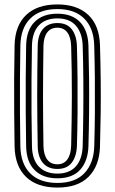

<svg xmlns="http://www.w3.org/2000/svg" viewBox="-20 -829 514 858"><path d="M236.5 9.2Q146 9.2 96.6 -38.2Q47.2 -85.8 45.2 -174Q44 -246 43.4 -323.8Q42.8 -401.5 43.2 -478.8Q43.8 -556 45.2 -626.8Q47.2 -714.8 96.8 -762Q146.2 -809.2 236.5 -809.2Q324.2 -809.2 374.1 -762.8Q424 -716.2 426.8 -627.2Q429.2 -545.8 430 -470.4Q430.8 -395 429.9 -321.9Q429 -248.8 426.8 -173Q424 -87.5 375.9 -39.1Q327.8 9.2 236.5 9.2ZM236.5 -11.5Q316.5 -11.5 357.6 -55.5Q398.8 -99.5 401.2 -175Q403.5 -250.5 404 -326.4Q404.5 -402.2 403.9 -477.5Q403.2 -552.8 401 -626.8Q398.8 -704 356.2 -746.2Q313.8 -788.5 236.5 -788.5Q158 -788.5 115.4 -746.2Q72.8 -704 71 -626.2Q69.8 -553.5 69.2 -477.5Q68.8 -401.5 69.2 -325.1Q69.8 -248.8 71 -174.5Q72.8 -96.2 115.5 -53.9Q158.2 -11.5 236.5 -11.5ZM236.5 -32.2Q171.5 -32.2 134.9 -68.8Q98.2 -105.2 96.8 -175.2Q95.5 -252 95 -328Q94.5 -404 95 -478.6Q95.5 -553.2 96.8 -625.5Q98.2 -694.8 134.8 -731.2Q171.2 -767.8 236.5 -767.8Q301.5 -767.8 337.2 -730.9Q373 -694 375.2 -626Q377.2 -554.5 378 -480.6Q378.8 -406.8 378.1 -330.6Q377.5 -254.5 375.2 -175.8Q373.2 -109.8 338.8 -71Q304.2 -32.2 236.5 -32.2ZM236.5 -53.2Q290.2 -53.2 319 -85.6Q347.8 -118 349.5 -176.8Q351.5 -249 352.2 -324.4Q353 -399.8 352.4 -475.5Q351.8 -551.2 349.5 -623.8Q347.8 -681.2 319.4 -714Q291 -746.8 236.5 -746.8Q183 -746.8 153.5 -715.5Q124 -684.2 122.8 -625Q121.2 -550 120.8 -474.9Q120.2 -399.8 120.8 -324.8Q121.2 -249.8 122.8 -175.5Q124 -115.5 153.9 -84.4Q183.8 -53.2 236.5 -53.2ZM236.5 -74Q195 -74 172.2 -100.4Q149.5 -126.8 148.5 -176.2Q147.5 -233 146.9 -289.4Q146.2 -345.8 146.2 -401.9Q146.2 -458 146.9 -513.6Q147.5 -569.2 148.5 -624.5Q149.5 -673.5 172.2 -699.8Q195 -726 236.5 -726Q279.5 -726 300.9 -698Q322.2 -670 323.8 -623Q325.8 -552 326.5 -476.6Q327.2 -401.2 326.6 -325.5Q326 -249.8 323.8 -177.8Q322.2 -130.5 300.8 -102.2Q279.2 -74 236.5 -74ZM236.5 -94.8Q265.2 -94.8 281 -116.6Q296.8 -138.5 298 -178.8Q299.2 -233 300.1 -288.4Q301 -343.8 301.1 -399.6Q301.2 -455.5 300.4 -511.4Q299.5 -567.2 298 -622.2Q296.8 -663 280.8 -684.1Q264.8 -705.2 236.5 -705.2Q207.2 -705.2 191.2 -684.4Q175.2 -663.5 174.2 -624Q173.2 -566.2 172.8 -509.5Q172.2 -452.8 172.2 -397.1Q172.2 -341.5 172.8 -286.4Q173.2 -231.2 174.2 -176.8Q175.2 -137.2 191.1 -116Q207 -94.8 236.5 -94.8Z"/></svg>

Font: Big Shoulders Inline Display Thin ExtraBold
Style: Regular
Weight: 800
Version: Version 2.002